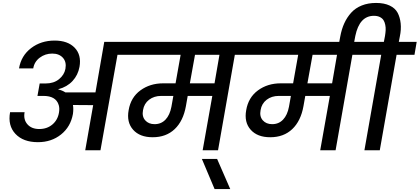

<svg xmlns="http://www.w3.org/2000/svg" viewBox="-20 -1026 2865 1311"><path d="M292 -456.1Q347.2 -456.1 383.1 -485.4Q418.9 -514.6 426.8 -556.2Q435.1 -603.5 409.2 -631.8Q383.3 -660.2 336.9 -660.2Q288.6 -660.2 251.5 -632.3Q214.4 -604.5 207 -559.1H109.9Q124.5 -645.5 192.1 -697.3Q259.8 -749 353 -749Q442.9 -749 490 -700Q537.1 -650.9 522.9 -569.8Q512.7 -513.2 475.3 -472.9Q438 -432.6 378.9 -417L377.9 -415Q402.8 -410.2 426.8 -395H631.8L691.9 -740.2H918L903.8 -651.9H782.2L666 0H562L616.2 -308.1L478 -309.1Q482.9 -283.7 478 -248Q462.4 -160.2 396.7 -107.7Q331.1 -55.2 238.8 -55.2Q138.7 -55.2 85.4 -111.8Q32.2 -168.5 48.8 -259.8H147.9Q138.7 -210 167 -177.5Q195.3 -145 248 -145Q301.3 -145 337.9 -176Q374.5 -207 382.8 -257.8Q387.7 -286.6 380.9 -309.1H379.9V-312Q359.9 -371.1 276.9 -371.1H235.8L251 -456.1Z M1035.6 -178.2Q1080.6 -178.2 1110.1 -209.2Q1139.6 -240.2 1150.4 -296.9L1163.6 -371.1H1080.6Q1032.2 -371.1 998 -345Q963.9 -318.8 956.5 -273.9Q948.2 -231 971.4 -204.6Q994.6 -178.2 1035.6 -178.2ZM1444.8 -457 1478.5 -651.9H1311.5L1276.4 -457ZM855.5 -651.9 870.6 -740.2H1720.7L1705.6 -651.9H1583.5L1468.8 0H1363.8L1429.7 -371.1H1261.7L1249.5 -301.8Q1231.4 -200.2 1172.9 -144.5Q1114.3 -88.9 1022.5 -88.9Q934.6 -88.9 888.9 -140.1Q843.3 -191.4 858.4 -273.9Q873 -360.8 938.7 -408.9Q1004.4 -457 1093.8 -457H1178.7L1213.4 -651.9Z M1445.3 265.1 1358.4 59.1H1462.4L1552.2 265.1Z M1838.4 -178.2Q1883.3 -178.2 1912.8 -209.2Q1942.4 -240.2 1953.1 -296.9L1966.3 -371.1H1883.3Q1835 -371.1 1800.8 -345Q1766.6 -318.8 1759.3 -273.9Q1751 -231 1774.2 -204.6Q1797.4 -178.2 1838.4 -178.2ZM2247.6 -457 2281.2 -651.9H2114.3L2079.1 -457ZM1658.2 -651.9 1673.3 -740.2H2523.4L2508.3 -651.9H2386.2L2271.5 0H2166.5L2232.4 -371.1H2064.5L2052.2 -301.8Q2034.2 -200.2 1975.6 -144.5Q1917 -88.9 1825.2 -88.9Q1737.3 -88.9 1691.7 -140.1Q1646 -191.4 1661.1 -273.9Q1675.8 -360.8 1741.5 -408.9Q1807.1 -457 1896.5 -457H1981.4L2016.1 -651.9Z M2292 -715.8 2303.2 -775.9Q2312.5 -826.7 2330.8 -866.9Q2349.1 -907.2 2377.9 -939.2Q2406.7 -971.2 2450 -988.5Q2493.2 -1005.9 2547.9 -1005.9Q2603.5 -1005.9 2640.9 -988Q2678.2 -970.2 2694.8 -939.2Q2711.4 -908.2 2715.8 -866.2Q2720.2 -824.2 2710 -775.9L2703.1 -740.2H2825.2L2810.1 -651.9H2688L2573.2 0H2468.3L2583 -651.9H2460.9L2476.1 -740.2H2601.1L2608.9 -780.8Q2612.3 -801.8 2613.3 -819.8Q2614.3 -837.9 2610.6 -856.4Q2606.9 -875 2598.6 -888.2Q2590.3 -901.4 2573.7 -909.7Q2557.1 -918 2533.2 -918Q2434.6 -918 2406.2 -780.8L2394 -715.8Z"/></svg>

Font: SVN-Poppins Medium
Style: Italic
Weight: 500
Italic angle: -10°
Designer: Ninad Kale (Devanagari), Jonny Pinhorn (Latin)
Foundry: Indian Type Foundry
Version: Version 3.002 2017